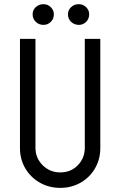

<svg xmlns="http://www.w3.org/2000/svg" viewBox="-20 -892 576 919"><path d="M75.6 -182.9V-706H149.7V-185.1Q149.7 -135.5 184.2 -101.2Q218.7 -66.8 268.6 -66.8Q318.7 -66.8 352.3 -100.9Q385.9 -135.1 385.9 -185.1V-706H460.1V-182.9Q460.1 -129.8 434.9 -86.3Q409.7 -42.7 365.8 -17.7Q321.9 7.3 268.6 7.3Q214.7 7.3 170.7 -17.7Q126.7 -42.7 101.1 -86.1Q75.6 -129.5 75.6 -182.9ZM305.3 -823.7Q305.3 -843.9 320.4 -858Q335.5 -872 357.2 -872Q377.8 -872 392.3 -857.6Q406.9 -843.2 406.9 -823.8Q406.9 -802 392.4 -787.5Q377.9 -772.9 357.3 -772.9Q335.6 -772.9 320.4 -787.4Q305.3 -802 305.3 -823.7ZM136.2 -823.7Q136.2 -844.2 151.2 -858.1Q166.3 -872 188.3 -872Q208.5 -872 223.1 -857.6Q237.8 -843.2 237.8 -823.8Q237.8 -802 223.3 -787.5Q208.8 -772.9 188.3 -772.9Q166.3 -772.9 151.2 -787.4Q136.2 -801.9 136.2 -823.7Z"/></svg>

Font: Lineal Thin
Style: Regular
Weight: 200
Designer: Created by Frank Adebiaye with contributions from Anton Moglia & Ariel Martín Pérez
Created by Frank ADEBIAYE with FontF
Foundry: Velvetyne Type Foundry
Version: Version 2.000;Glyphs 3.2 (3227)